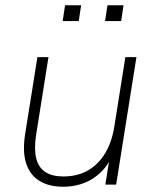

<svg xmlns="http://www.w3.org/2000/svg" viewBox="-20 -701 585 729"><path d="M219 8Q167 8 131 -13.5Q95 -35 80 -78.5Q65 -122 75 -189L122 -484H164L117 -188Q109 -135 117.5 -100Q126 -65 152 -48Q178 -31 220 -31Q275 -31 315 -54.5Q355 -78 380 -120.5Q405 -163 414 -220L456 -484H498L421 0H380L399 -120H410Q387 -60 337 -26Q287 8 219 8ZM379 -621 388 -681H449L440 -621ZM218 -621 227 -681H288L279 -621Z"/></svg>

Font: Nunito Sans 12pt ExtraLight 12pt ExtraLight
Style: Italic
Weight: 250
Italic angle: -9°
Version: Version 3.101;gftools[0.9.27]